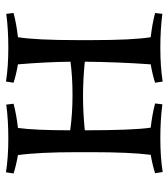

<svg xmlns="http://www.w3.org/2000/svg" viewBox="20 -590 577 658"><g transform="rotate(-90 309.0 -260.5)"><path d="M359 -529Q410 -521 474.5 -521Q539 -521 591 -528L594 -503Q556 -493 511 -488Q501 -426 501 -284V-237Q501 -93 511 -33Q556 -28 594 -18L591 7Q539 0 474.5 0Q410 0 359 8L355 -18Q383 -27 418 -33Q426 -146 427 -259Q363 -265 309 -265Q255 -265 192 -259Q192 -94 201 -33Q246 -28 284 -18L281 7Q229 0 164.5 0Q100 0 49 8L45 -18Q73 -27 108 -33Q117 -105 117 -237V-284Q117 -416 107 -488Q72 -494 44 -503L48 -529Q99 -521 163.5 -521Q228 -521 280 -528L283 -503Q245 -493 200 -488Q192 -430 192 -309Q248 -301 312.5 -301Q377 -301 427 -308Q426 -393 418 -488Q383 -494 355 -503Z"/></g></svg>

Font: Almendra SC
Style: Regular
Weight: 400
Designer: Ana Sanfelippo
Foundry: Ana Sanfelippo
Version: Version 1.003